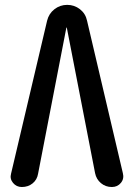

<svg xmlns="http://www.w3.org/2000/svg" viewBox="-20 -750 540 770"><path d="M67.4 0Q45.9 0 32.2 -16.6Q18.6 -33.2 24.4 -53.7L168.9 -667Q175.8 -695.3 198.2 -712.9Q220.7 -730.5 249.5 -730.5Q278.3 -730.5 300.8 -712.9Q323.2 -695.3 329.1 -667L472.7 -55.7Q478.5 -33.2 464.8 -16.6Q451.2 0 428.7 0Q403.3 0 384.8 -15.6Q366.2 -31.2 361.3 -55.7L248 -638.7Q248 -639.6 247.1 -639.6Q246.1 -639.6 246.1 -638.7L132.8 -53.7Q128.9 -29.3 110.8 -14.6Q92.8 0 67.4 0Z"/></svg>

Font: Rounded-X Mgen+ 1m medium
Style: Regular
Weight: 500
Designer: [Source Han Sans]
Ryoko NISHIZUKA  (kana & ideographs); Paul D. Hunt (Latin, Greek & Cyrillic); Wenlong ZHANG  (bopomofo
Version: Version 1.059.20150602